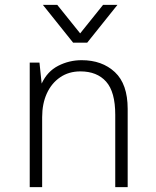

<svg xmlns="http://www.w3.org/2000/svg" viewBox="-20 -768 640 788"><path d="M102 0V-511H142L151 -425Q174 -475 219 -498Q264 -521 315 -521Q399 -521 451.5 -472Q504 -423 504 -321V0H453V-297Q453 -391 415.5 -433Q378 -475 310 -475Q262 -475 226.5 -450.5Q191 -426 172 -384Q153 -342 153 -287V0ZM462 -748 338 -593H280L156 -748H215L309 -631L403 -748Z"/></svg>

Font: Chivo Mono Medium Thin
Style: Regular
Weight: 250
Monospace: yes
Version: Version 1.008